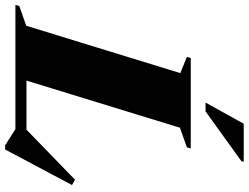

<svg xmlns="http://www.w3.org/2000/svg" viewBox="-185 -824 1000 772"><g transform="rotate(90 315.0 -438.0)"><path d="M442.5 -661.5 239.5 0H-51L-47 -15.5L32.5 -43.5L223 -663L158 -689.5L162 -705H526L521.5 -689.5ZM436 -30.5 651.5 -239.5 673 -227.5 530 41.5H513.5L448 0H101.5L120 -44.5H521ZM341.5 -764.5 426.5 -918H579L577.5 -909L377 -764.5Z"/></g></svg>

Font: Newsreader 60pt ExtraBold
Style: Italic
Weight: 800
Italic angle: -17°
Designer: Hugues Gentile
Foundry: Production Type
Version: Version 1.003